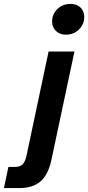

<svg xmlns="http://www.w3.org/2000/svg" viewBox="-126 -766 450 980"><path d="M140 -656Q140 -694 167 -720Q194 -746 234 -746Q266 -746 285 -727.5Q304 -709 304 -679Q304 -642 277 -615.5Q250 -589 210 -589Q179 -589 159.5 -608Q140 -627 140 -656ZM-106 194 -83 86H-50Q-23 86 -10.5 73Q2 60 9 30L122 -503H254L136 52Q120 126 80.5 160Q41 194 -28 194Z"/></svg>

Font: Wix Madefor Text
Style: Bold Italic
Weight: 700
Italic angle: -12°
Designer: Dalton Maag Ltd
Foundry: Dalton Maag Ltd
Version: Version 3.100